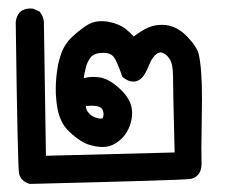

<svg xmlns="http://www.w3.org/2000/svg" viewBox="-20 -262 540 459"><path d="M180.2 -75.2Q191.9 -78.1 201.2 -78.1Q210.4 -78.1 217.3 -77.1Q242.7 -73.7 271 -45.4Q295.9 -20.5 295.9 7.8Q295.9 12.7 295.4 17.6Q290.5 50.8 270 70.1Q249.5 89.4 226.1 89.4Q213.9 89.4 201.7 86.4Q189.5 83.5 182.9 80.1Q176.3 76.7 171.6 73.7Q167 70.8 162.6 67.4Q152.3 59.6 143.1 50.3Q123.5 30.8 117.2 -3.4Q113.3 -26.9 113.3 -49.8Q113.3 -77.6 119.1 -108.4Q121.1 -117.7 124 -126.5Q131.8 -154.8 153.6 -174.8Q175.3 -194.8 192.9 -204.6Q206.1 -211.4 222.2 -211.4Q230.5 -211.4 239.3 -210Q265.1 -204.6 279.8 -193.4Q290.5 -184.6 299.8 -174.8Q318.8 -189.5 335.9 -196.8Q350.1 -202.6 366.7 -202.6Q389.6 -202.6 408.2 -190.4Q418.5 -184.1 428.2 -173.8Q450.7 -150.4 455.1 -132.3Q462.9 -98.6 462.9 -25.9Q462.9 -3.9 462.2 32.5Q461.4 68.8 461.4 92Q461.4 115.2 461.7 121.6Q461.9 127.9 461.9 129.4Q461.9 147.5 452.1 157.2Q445.3 164.6 433.1 166Q409.7 168.9 50.8 177.7Q29.3 170.9 25.4 151.9Q23.9 143.1 22 58.3Q20 -26.4 17.6 -209V-209.5Q19 -223.1 27.8 -233.4Q38.1 -241.7 51.8 -241.7Q58.6 -241.7 61 -240.7L75.2 -233.9Q81.1 -225.6 83 -219Q85 -212.4 85 -208.5Q85 -204.6 85 -203.1L89.8 110.4L397.5 102.5Q393.6 -52.2 393.6 -80.1Q393.6 -107.9 385.7 -120.6Q378.4 -132.3 368.7 -135.7Q366.2 -136.7 363.8 -136.7Q357.4 -136.7 350.6 -129.9Q342.3 -121.1 337.4 -108.9Q328.1 -85 319.1 -75.9Q310.1 -66.9 298.8 -66.9Q287.1 -66.9 274.4 -76.7L272.5 -78.1Q264.2 -103.5 254.9 -121.6Q247.1 -135.7 227.5 -135.7Q206.1 -135.7 197.3 -125.5Q188 -113.8 184.6 -98.1Q181.6 -86.4 180.2 -75.2ZM210 19.5Q216.3 21.5 219.7 21.5Q223.1 21.5 225.1 21Q227.5 16.1 227.5 11.7Q227.5 -4.9 213.4 -7.8Q207 -9.3 199.7 -9.3Q192.4 -9.3 185.1 -8.8Q185.5 2 193.8 9.8Q200.2 16.6 210 19.5Z"/></svg>

Font: Bakudai
Style: Bold
Weight: 700
Version: Version 1.48